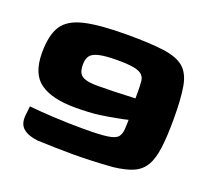

<svg xmlns="http://www.w3.org/2000/svg" viewBox="-88 -573 744 683"><g transform="rotate(20 284.0 -231.0)"><path d="M47 -106Q84 -102 140 -99Q196 -96 255 -96Q316 -96 345 -100.5Q374 -105 382.5 -116.5Q391 -128 392 -146Q392 -151 392.5 -157.5Q393 -164 393 -170Q393 -176 393 -181Q385 -179 376 -177Q367 -175 355 -173Q326 -167 290 -162Q254 -157 198 -157Q112 -157 67 -188.5Q22 -220 22 -300Q22 -367 44.5 -402Q67 -437 124.5 -450.5Q182 -464 286 -464Q373 -464 424.5 -457Q476 -450 501.5 -428Q527 -406 535 -360.5Q543 -315 543 -238Q543 -171 537 -127Q531 -83 515.5 -58Q500 -33 471.5 -21Q443 -9 398 -4Q356 -1 318.5 0.5Q281 2 246 2Q211 2 179 1Q147 0 115 -1Q78 -5 59 -21Q40 -37 43 -70ZM390 -261Q390 -276 390 -290.5Q390 -305 389 -318Q389 -337 379.5 -347.5Q370 -358 347.5 -362.5Q325 -367 284 -367Q240 -367 215.5 -361.5Q191 -356 182 -344Q173 -332 173 -310Q173 -290 179.5 -278.5Q186 -267 202.5 -262Q219 -257 248 -257Q281 -257 311 -258Q341 -259 362 -260Q383 -261 390 -261Z"/></g></svg>

Font: Genos ExtraBold
Style: Regular
Weight: 800
Designer: Robert E. Leuschke
Foundry: Robert E. Leuschke
Version: Version 1.010